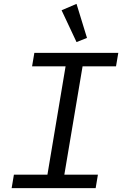

<svg xmlns="http://www.w3.org/2000/svg" viewBox="-20 -971 640 991"><path d="M473.7 0 485.4 -69.6H312.1L406.2 -628.6H578.8L590.6 -698.2H157.3L145.6 -628.6H318.5L224.8 -69.6H51.8L40.1 0ZM297.9 -918 375 -753.9 429 -775.2 375 -951Z"/></svg>

Font: Margiela Mono Italic Text It
Style: Regular
Weight: 400
Designer: Mike Abbink, Paul van der Laan, Pieter van Rosmalen
Foundry: Bold Monday
Version: Version 2.003 2021